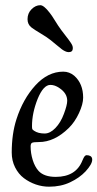

<svg xmlns="http://www.w3.org/2000/svg" viewBox="-20 -702 373 735"><path d="M173.3 -548.8Q159.2 -560.1 135.3 -574.2Q111.3 -588.4 100.6 -596.7Q85.4 -608.4 85.4 -628.4Q85.4 -651.4 100.8 -666.7Q116.2 -682.1 134.3 -682.1Q147.9 -682.1 170.4 -652.8Q177.7 -644 190.2 -623.5Q202.6 -603 215.3 -585.9Q221.7 -577.1 230 -566.7Q238.3 -556.2 242.4 -550.5Q246.6 -544.9 251 -538.3Q255.4 -531.7 257.1 -527.1Q258.8 -522.5 258.8 -517.6Q258.8 -502.4 243.2 -502.4Q236.3 -502.4 229.2 -505.9Q222.2 -509.3 217 -513.2Q211.9 -517.1 198 -528.6Q184.1 -540 173.3 -548.8ZM222.2 -427.7Q245.6 -427.7 264.2 -412.1Q298.3 -381.8 298.3 -328.1Q298.3 -303.7 282.5 -269.3Q266.6 -234.9 243.2 -211.9Q188.5 -158.2 128.9 -158.2Q108.9 -158.2 103 -155.5Q97.2 -152.8 97.2 -141.6Q97.2 -115.7 105.2 -89.6Q113.3 -63.5 127.9 -47.4Q148.9 -24.9 193.4 -24.9Q270.5 -24.9 295.4 -87.4Q300.3 -99.1 303.7 -103.5Q307.1 -107.9 312 -107.9Q319.3 -107.9 325.2 -105Q333 -101.1 333 -90.8Q333 -73.7 307.6 -45.9Q284.2 -21 248.5 -4.2Q212.9 12.7 168 12.7Q142.1 12.7 117.2 4.2Q92.3 -4.4 71.5 -20Q50.8 -35.6 37.8 -61.3Q24.9 -86.9 24.9 -118.2Q24.9 -189.5 43 -245.6Q67.9 -323.2 115.7 -375.5Q163.6 -427.7 222.2 -427.7ZM110.8 -201.2Q126 -190.9 150.9 -190.9Q171.9 -190.9 192.1 -211.9Q212.4 -232.9 224.6 -266.1Q237.3 -299.8 237.3 -316.4Q237.3 -345.2 207 -365.2Q189.9 -377 172.9 -377Q146 -377 124 -323.2Q102.5 -269 102.5 -219.2Q102.5 -210 103.8 -207.5Q105 -205.1 110.8 -201.2Z"/></svg>

Font: Cooper*
Style: Italic
Weight: 400
Italic angle: -7°
Designer: Owen Earl
Foundry: indestructible type*
Version: Version 0.001